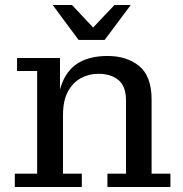

<svg xmlns="http://www.w3.org/2000/svg" viewBox="-20 -745 729 765"><path d="M408 0V-53H482V-345Q482 -401 452 -426Q422 -451 372 -451Q335 -451 303 -434Q271 -417 251 -381Q231 -345 231 -286H207Q207 -366 229.5 -419Q252 -472 297 -497Q342 -522 408 -522Q486 -522 535 -481.5Q584 -441 584 -348V-53H659V0ZM39 0V-53H128V-462H48V-514H219V-333L231 -335V-53H306V0ZM293 -586 190 -725H267L373 -612H329L436 -725H501L397 -586Z"/></svg>

Font: Montagu Slab 24pt
Style: Regular
Weight: 400
Designer: Florian Karsten
Foundry: Florian Karsten
Version: Version 1.000